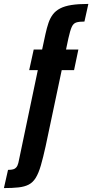

<svg xmlns="http://www.w3.org/2000/svg" viewBox="-102 -763 471 980"><path d="M-82 197 -61 104Q-38 104 -28 98.5Q-18 93 -13 82Q-8 71 -5 53L91 -405H47L70 -510H113L130 -589Q137 -621 145.5 -646Q154 -671 168 -689.5Q182 -708 205 -720Q228 -732 263 -737.5Q298 -743 349 -743L329 -653Q301 -653 286.5 -648Q272 -643 264 -625Q256 -607 247 -567L235 -510H298L276 -405H213L131 -17Q118 42 106.5 81.5Q95 121 80.5 144.5Q66 168 45 179Q24 190 -7 193.5Q-38 197 -82 197Z"/></svg>

Font: Saira ExtraCondensed ExtraBold
Style: Italic
Weight: 800
Width: 2
Italic angle: -12°
Designer: Hector Gatti with collaboration of the Omnibus-Type team
Foundry: Omnibus-Type
Version: Version 1.101